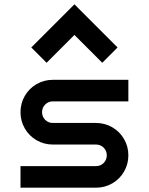

<svg xmlns="http://www.w3.org/2000/svg" viewBox="-20 -870 690 890"><path d="M225 -500H575V-400H225Q204 -400 189.5 -385.5Q175 -371 175 -350Q175 -329 189.5 -314.5Q204 -300 225 -300H425Q466 -300 500.5 -280Q535 -260 555 -225.5Q575 -191 575 -150Q575 -109 555 -74.5Q535 -40 500.5 -20Q466 0 425 0H75V-100H425Q446 -100 460.5 -114.5Q475 -129 475 -150Q475 -171 460.5 -185.5Q446 -200 425 -200H225Q184 -200 149.5 -220Q115 -240 95 -274.5Q75 -309 75 -350Q75 -391 95 -425.5Q115 -460 149.5 -480Q184 -500 225 -500ZM525 -650 454 -579 325 -708 196 -579 125 -650 325 -850Z"/></svg>

Font: Monoikos Medium
Style: Regular
Weight: 500
Designer: Brian Krent
Version: Version 0.088